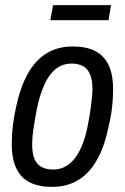

<svg xmlns="http://www.w3.org/2000/svg" viewBox="-20 -720 489 752"><path d="M184 12Q132 12 97 -5.5Q62 -23 44 -60.5Q26 -98 26 -156Q26 -189 30 -225Q34 -261 42 -296Q59 -378 89 -431.5Q119 -485 163 -511.5Q207 -538 264 -538Q317 -538 352 -520.5Q387 -503 405 -466Q423 -429 423 -369Q423 -336 419 -300Q415 -264 406 -228Q390 -147 360 -94Q330 -41 286 -14.5Q242 12 184 12ZM188 -56Q224 -56 251.5 -78Q279 -100 298 -142.5Q317 -185 327 -246Q333 -279 336 -302Q339 -325 340.5 -341.5Q342 -358 342 -372Q342 -406 333 -428Q324 -450 306 -460.5Q288 -471 261 -471Q225 -471 198.5 -450Q172 -429 153.5 -388Q135 -347 123 -287Q117 -253 113 -228.5Q109 -204 107.5 -186.5Q106 -169 106 -154Q106 -119 115 -97.5Q124 -76 142.5 -66Q161 -56 188 -56ZM177 -641 188 -700H415L405 -641Z"/></svg>

Font: Archivo Condensed
Style: Italic
Weight: 400
Width: 3
Italic angle: -10°
Designer: Hector Gatti
Foundry: Omnibus-Type
Version: Version 2.001